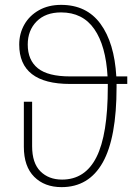

<svg xmlns="http://www.w3.org/2000/svg" viewBox="-20 -759 568 789"><path d="M503 -414H459V-401Q459 -192 402 -91Q345 10 233 10Q163 10 120.5 -32.5Q78 -75 78 -156V-341H112V-158Q112 -89 146 -55Q180 -21 235 -21Q330 -21 376.5 -113.5Q423 -206 423 -401V-414H268Q59 -414 59 -576Q59 -621 80 -658Q101 -695 140 -717Q179 -739 231 -739Q336 -739 393 -661Q450 -583 458 -445H503ZM422 -445Q415 -571 367.5 -639.5Q320 -708 231 -708Q167 -708 130.5 -671Q94 -634 94 -576Q94 -512 135.5 -478.5Q177 -445 268 -445Z"/></svg>

Font: FiraGO UltraLight
Style: Regular
Weight: 200
Designer: bBox Type
Foundry: bBox Type GmbH
Version: Version 1.001